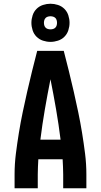

<svg xmlns="http://www.w3.org/2000/svg" viewBox="-20 -1007 540 1027"><path d="M58 0V-74Q58 -130 65 -185.5Q72 -241 81 -296.5Q90 -352 101.5 -407Q113 -462 125.5 -517Q138 -572 151.5 -626.5Q165 -681 179 -735H321Q335 -681 348.5 -626.5Q362 -572 374.5 -517Q387 -462 398.5 -407Q410 -352 419 -296.5Q428 -241 435 -185.5Q442 -130 442 -74V0H318V-74Q318 -94 317 -114.5Q316 -135 315 -155H185Q184 -135 183 -114.5Q182 -94 182 -74V0ZM304 -260Q294 -341 280 -422Q266 -503 250 -583Q234 -503 220 -422Q206 -341 196 -260ZM250 -783Q230 -783 210 -789.5Q190 -796 175.5 -810.5Q161 -825 154.5 -845Q148 -865 148 -885Q148 -905 154.5 -925Q161 -945 175.5 -959.5Q190 -974 210 -980.5Q230 -987 250 -987Q270 -987 290 -980.5Q310 -974 324.5 -959.5Q339 -945 345.5 -925Q352 -905 352 -885Q352 -865 345.5 -845Q339 -825 324.5 -810.5Q310 -796 290 -789.5Q270 -783 250 -783ZM250 -850Q257 -850 264 -852Q271 -854 276 -859Q281 -864 283 -871Q285 -878 285 -885Q285 -892 283 -899Q281 -906 276 -911Q271 -916 264 -918Q257 -920 250 -920Q243 -920 236 -918Q229 -916 224 -911Q219 -906 217 -899Q215 -892 215 -885Q215 -878 217 -871Q219 -864 224 -859Q229 -854 236 -852Q243 -850 250 -850Z"/></svg>

Font: Iosevka Term Curly Extrabold
Style: Regular
Weight: 800
Designer: Belleve Invis
Foundry: Belleve Invis
Version: Version 32.3.0